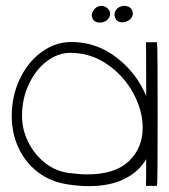

<svg xmlns="http://www.w3.org/2000/svg" viewBox="-20 -633 576 654"><path d="M517 -246Q517 -24 515 0H477Q478 -7 478 -91Q453 -48 404 -23.5Q355 1 282 1Q249 1 210 -5Q151 -14 108 -47.5Q65 -81 42.5 -130.5Q20 -180 20 -238Q20 -306 47.5 -364Q75 -422 122 -456Q169 -490 223 -490Q308 -490 376.5 -437.5Q445 -385 478 -306Q478 -481 477 -489H515Q517 -469 517 -246ZM277 -39Q372 -39 419 -84Q466 -129 466 -198Q466 -257 433.5 -316.5Q401 -376 344.5 -414.5Q288 -453 220 -453Q177 -453 139 -424Q101 -395 78 -345.5Q55 -296 55 -239Q55 -192 76 -149.5Q97 -107 133 -78.5Q169 -50 213 -44Q251 -39 277 -39ZM403 -613Q396 -613 392 -611Q382 -608 376 -600Q370 -592 370 -582Q370 -579 372 -573Q378 -557 397 -557Q405 -557 409 -559Q421 -563 428 -573Q435 -583 431 -595Q428 -604 420.5 -608.5Q413 -613 403 -613ZM325 -613Q320 -613 314 -611Q303 -606 296.5 -594.5Q290 -583 294 -573Q300 -556 320 -556Q337 -556 347.5 -567.5Q358 -579 354 -594Q350 -603 342 -608Q334 -613 325 -613Z"/></svg>

Font: Vibes
Style: Regular
Weight: 400
Designer: AbdElmomen Kadhim
Version: Version 1.100